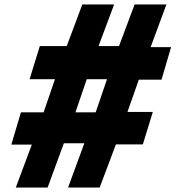

<svg xmlns="http://www.w3.org/2000/svg" viewBox="-20 -843 789 863"><path d="M31 -193H123L51 0H194L267 -199H359L286 0H428L501 -194H622L667 -340H553L604 -485H706L749 -631H657L728 -823H585L515 -636H423L493 -823H350L280 -636H159L113 -487H227L176 -338H74ZM319 -338 370 -487H461L410 -338Z"/></svg>

Font: Rabbid Highway Sign IV
Style: BlkObl
Weight: 400
Foundry: Cannot Into Space Fonts
Version: Version 0.277